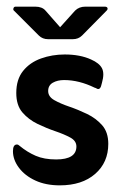

<svg xmlns="http://www.w3.org/2000/svg" viewBox="-20 -548 364 578"><path d="M161 -466 206 -516Q218 -528 237 -528H295Q302 -528 303.5 -524Q305 -520 301 -516L227 -441Q216 -430 199 -430H125Q108 -430 97 -441L22 -516Q19 -518 20.5 -523Q22 -528 27 -528H86Q107 -528 117 -516ZM39 -109Q62 -90 87.5 -79Q113 -68 149 -68Q210 -68 210 -107Q210 -124 191.5 -134Q173 -144 146.5 -153Q120 -162 93 -175Q66 -188 47.5 -209.5Q29 -231 29 -268Q29 -309 49.5 -334.5Q70 -360 103.5 -372Q137 -384 175 -384Q221 -384 254 -369Q279 -358 287 -342.5Q295 -327 287 -299L284 -288Q281 -280 276 -280Q273 -280 271 -281.5Q269 -283 265 -284Q218 -307 173 -307Q153 -307 139 -299Q125 -291 125 -274Q125 -257 143.5 -246.5Q162 -236 188.5 -227Q215 -218 242 -205Q269 -192 287.5 -171Q306 -150 306 -115Q306 -59 266.5 -24.5Q227 10 160 10Q118 10 86.5 -4.5Q55 -19 37 -43Q19 -67 19 -93Q19 -113 31 -113Q35 -113 39 -109Z"/></svg>

Font: Zain
Style: Bold
Weight: 700
Designer: Zain,Boutros
Foundry: Mobile Telecommunications Company (Zain), 2024
Version: Version 1.50; ttfautohint (v1.8.4)